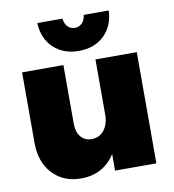

<svg xmlns="http://www.w3.org/2000/svg" viewBox="-85 -840 839 925"><g transform="rotate(-10 334.0 -378.0)"><path d="M159.2 -765.1H282.2Q284.7 -740.7 298.6 -725.8Q312.5 -710.9 334 -710.9Q355.5 -710.9 369.6 -725.8Q383.8 -740.7 386.2 -765.1H508.8Q505.4 -689 457.8 -643.6Q410.2 -598.1 334 -598.1Q257.8 -598.1 210.2 -643.6Q162.6 -689 159.2 -765.1ZM404.8 -543.9H606.9V0H404.8V-81.1Q347.2 8.8 237.8 8.8Q151.9 8.8 98.9 -47.9Q45.9 -104.5 45.9 -199.2V-543.9H248V-255.9Q248 -216.3 267.8 -192.6Q287.6 -168.9 320.8 -168.9Q359.4 -169.4 382.1 -198.7Q404.8 -228 404.8 -274.9Z"/></g></svg>

Font: Montserrat arm ExtraBold
Style: Regular
Weight: 800
Designer: Julieta Ulanovsky
Foundry: Julieta Ulanovsky
Version: Version 6.000;PS 006.000;hotconv 1.0.88;makeotf.lib2.5.64775